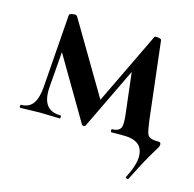

<svg xmlns="http://www.w3.org/2000/svg" viewBox="-87 -485 740 731"><g transform="rotate(15 283.5 -120.0)"><path d="M480 154Q478 158 473 155.5Q468 153 469 150Q497 95 496.5 62Q496 29 476 14.5Q456 0 422 0H371Q368 0 368 -6Q368 -12 371 -12Q393 -12 402 -23.5Q411 -35 406 -77L384 -263L425 -322L270 0Q269 4 263 4Q257 4 255 0L102 -260L117 -331L99 -104Q96 -57 113 -34.5Q130 -12 167 -12Q170 -12 170 -6Q170 0 167 0Q151 0 129 -1Q107 -2 88 -2Q68 -2 48.5 -1Q29 0 12 0Q9 0 9 -6Q9 -12 12 -12Q44 -12 59.5 -35Q75 -58 78 -104L99 -389Q99 -394 113 -396.5Q127 -399 131 -392L305 -98L283 -76L435 -392Q438 -397 450.5 -394.5Q463 -392 463 -388L499 -81Q503 -52 506.5 -37Q510 -22 520.5 -17Q531 -12 554 -12Q563 -12 563 -2Q563 3 559 10Q555 17 546 31.5Q537 46 521 75Q505 104 480 154Z"/></g></svg>

Font: Cormorant Infant Light
Style: Regular
Weight: 300
Designer: Christian Thalmann (Catharsis Fonts)
Foundry: Catharsis Fonts
Version: Version 4.001